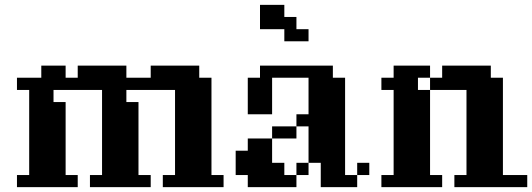

<svg xmlns="http://www.w3.org/2000/svg" viewBox="-20 -770 2189 790"><path d="M49.8 0V-49.8H100.1V-399.9H49.8V-450.2H149.9V-500H250V-450.2H299.8V-500H500V-450.2H600.1V-500H799.8V-450.2H850.1V-49.8H899.9V0H649.9V-49.8H700.2V-399.9H500V-350.1H549.8V-49.8H600.1V0H350.1V-49.8H399.9V-399.9H200.2V-350.1H250V-49.8H299.8V0Z M1249.5 -100.1V-49.8H1199.7V-100.1H1249.5V-250H1199.7V-200.2H1099.6V-100.1H1149.9V-49.8H1199.7V0H999.5V-49.8H949.7V-149.9H999.5V-200.2H1099.6V-250H1199.7V-299.8H1249.5V-450.2H1099.6V-299.8H999.5V-450.2H1049.8V-500H1349.6V-450.2H1399.9V-49.8H1449.7V0H1299.8V-100.1ZM1499.5 -49.8H1449.7V-100.1H1499.5ZM1249.5 -649.9V-600.1H1149.9V-649.9H1049.8V-750H1149.9V-700.2H1199.7V-649.9Z M1799.3 -49.8V0H1549.3V-49.8H1599.6V-399.9H1549.3V-450.2H1599.6V-500H1749.5V-450.2H1799.3V-500H1999.5V-450.2H2049.3V-49.8H2149.4V0H1849.6V-49.8H1899.4V-399.9H1749.5V-49.8ZM1749.5 -399.9V-450.2H1699.7V-399.9Z"/></svg>

Font: Redaction 50
Style: Bold
Weight: 700
Designer: Jeremy Mickel / Forest Young
Foundry: MCKL
Version: Version 2.001;hotconv 1.0.113;makeotfexe 2.5.65598 DEVELOPME